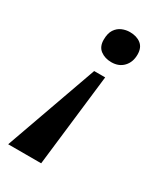

<svg xmlns="http://www.w3.org/2000/svg" viewBox="-181 -621 758 877"><g transform="rotate(30 197.5 -182.0)"><path d="M12 179 185 -307H243L186 179ZM232.2 -381Q198 -381 174.5 -398.7Q151 -416.3 151 -452.8Q151 -487 164 -506.5Q177 -526 196.9 -534.5Q216.8 -543 238 -543Q274 -543 296.5 -525.3Q319 -507.6 319 -471.1Q319 -431 295.3 -406Q271.7 -381 232.2 -381Z"/></g></svg>

Font: Noto Serif
Style: Italic
Weight: 400
Italic angle: -12°
Designer: Monotype Design Team
Foundry: Monotype Imaging Inc.
Version: Version 2.013